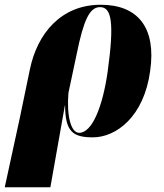

<svg xmlns="http://www.w3.org/2000/svg" viewBox="-61 -566 690 808"><path d="M-41 222H151L212 -122H213C213 -10 248 12 330 12C427 12 545 -74 571 -268C597 -449 520 -546 363 -546C195 -546 96 -424 65 -275L22 -68ZM272 -7C237 -7 219 -80 227 -175L262 -340C291 -482 316 -536 360 -536C408 -536 421 -474 392 -264C371 -117 327 -7 272 -7Z"/></svg>

Font: Noto Serif Display SemiCondensed Black
Style: Italic
Weight: 900
Width: 4
Italic angle: -12°
Designer: Monotype Design Team
Foundry: Monotype Imaging Inc.
Version: Version 2.009